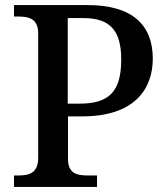

<svg xmlns="http://www.w3.org/2000/svg" viewBox="-20 -734 653 754"><path d="M35 0H361V-45H323C282 -45 247 -53 247 -110V-277H303C507 -277 580 -383 580 -504C580 -636 499 -714 325 -714H35V-669H53C94 -669 130 -660 130 -603V-115C130 -54 95 -45 53 -45H35ZM293 -327H246V-663H308C415 -663 456 -611 456 -500C456 -375 409 -327 293 -327Z"/></svg>

Font: Noto Serif Malayalam Medium
Style: Regular
Weight: 500
Designer: Indian type Foundry, Jelle Bosma, Monotype Design Team
Foundry: Monotype Imaging Inc.
Version: Version 2.104